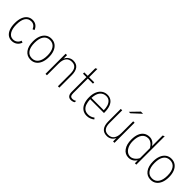

<svg xmlns="http://www.w3.org/2000/svg" viewBox="302 -2084 3448 3448"><g transform="rotate(45 2026.0 -360.0)"><path d="M252 12Q194.5 12 153.2 -20.2Q112 -52.5 90 -112.2Q68 -172 68 -255Q68 -338.5 91 -398.5Q114 -458.5 156.8 -490.8Q199.5 -523 259 -523Q311.5 -523 350.5 -495Q389.5 -467 408 -416L372 -402Q358 -442.5 328 -464.8Q298 -487 259 -487Q184 -487 145.5 -428.5Q107 -370 107 -255Q107 -148 145.8 -86Q184.5 -24 252 -24Q298 -24 332.2 -49.8Q366.5 -75.5 379 -118L415 -105Q398.5 -51 355 -19.5Q311.5 12 252 12Z M733 12Q639.5 12 585.2 -59.8Q531 -131.5 531 -255Q531 -337 555.8 -397.2Q580.5 -457.5 625.8 -490.2Q671 -523 733 -523Q795.5 -523 840.8 -490.8Q886 -458.5 910.5 -398.5Q935 -338.5 935 -256Q935 -174 910.2 -113.8Q885.5 -53.5 840.2 -20.8Q795 12 733 12ZM733 -24Q810.5 -24 853.2 -85Q896 -146 896 -256Q896 -367 853.5 -427Q811 -487 733 -487Q653.5 -487 611.8 -427.2Q570 -367.5 570 -255Q570 -144 612.5 -84Q655 -24 733 -24Z M1103.5 0V-511H1139.5V-419Q1157 -466.5 1198.2 -494.8Q1239.5 -523 1290.5 -523Q1372.5 -523 1413.5 -470Q1454.5 -417 1454.5 -312V0H1418.5V-319Q1418.5 -404.5 1386 -446.8Q1353.5 -489 1287.5 -489Q1215 -489 1177.2 -440.2Q1139.5 -391.5 1139.5 -297V0Z M1758.5 12Q1712 12 1688.2 -17.2Q1664.5 -46.5 1664.5 -104V-478H1577.5V-511H1664.5V-704L1700.5 -722V-511H1830.5V-478H1700.5V-109Q1700.5 -62.5 1714.8 -42.8Q1729 -23 1762.5 -23Q1800.5 -23 1837.5 -47L1833.5 -9Q1818.5 0.5 1798 6.2Q1777.5 12 1758.5 12Z M2158.5 12Q2093.5 12 2047.8 -20.5Q2002 -53 1977.8 -113.2Q1953.5 -173.5 1953.5 -256Q1953.5 -341 1980 -400.8Q2006.5 -460.5 2052.8 -491.8Q2099 -523 2158.5 -523Q2213 -523 2254.8 -495Q2296.5 -467 2320 -408Q2343.5 -349 2343.5 -256Q2343.5 -253 2343.5 -250.5Q2343.5 -248 2343.5 -245H1992.5Q1995.5 -180 2012.5 -130.2Q2029.5 -80.5 2065.5 -52.2Q2101.5 -24 2161.5 -24Q2191 -24 2222.5 -34.2Q2254 -44.5 2281.5 -67L2302.5 -41Q2275.5 -18 2237.8 -3Q2200 12 2158.5 12ZM1992.5 -278H2305.5Q2305.5 -334 2290.8 -382.2Q2276 -430.5 2243.5 -460.2Q2211 -490 2158.5 -490Q2090.5 -490 2044.5 -439.5Q1998.5 -389 1992.5 -278Z M2669.5 12Q2587 12 2545.8 -40.8Q2504.5 -93.5 2504.5 -199V-511H2540.5V-191Q2540.5 -105.5 2573 -63.2Q2605.5 -21 2671.5 -21Q2744.5 -21 2782 -70.2Q2819.5 -119.5 2819.5 -214V-511H2855.5V0H2819.5V-86Q2798.5 -39 2759.2 -13.5Q2720 12 2669.5 12ZM2643.5 -576 2794.5 -732H2849.5L2680.5 -576Z M3220.5 12Q3131.5 12 3079 -60.5Q3026.5 -133 3026.5 -256Q3026.5 -340.5 3050.2 -400.2Q3074 -460 3119.2 -491.5Q3164.5 -523 3228.5 -523Q3317.5 -523 3373.5 -436V-704L3409.5 -722V0H3373.5V-73Q3314.5 12 3220.5 12ZM3228.5 -24Q3269 -24 3309.2 -53Q3349.5 -82 3373.5 -129V-384Q3345 -432 3306.2 -459.5Q3267.5 -487 3228.5 -487Q3150.5 -487 3108 -427Q3065.5 -367 3065.5 -256Q3065.5 -188.5 3086.5 -136.2Q3107.5 -84 3144.2 -54Q3181 -24 3228.5 -24Z M3782.5 12Q3689 12 3634.8 -59.8Q3580.5 -131.5 3580.5 -255Q3580.5 -337 3605.2 -397.2Q3630 -457.5 3675.2 -490.2Q3720.5 -523 3782.5 -523Q3845 -523 3890.2 -490.8Q3935.5 -458.5 3960 -398.5Q3984.5 -338.5 3984.5 -256Q3984.5 -174 3959.8 -113.8Q3935 -53.5 3889.8 -20.8Q3844.5 12 3782.5 12ZM3782.5 -24Q3860 -24 3902.8 -85Q3945.5 -146 3945.5 -256Q3945.5 -367 3903 -427Q3860.5 -487 3782.5 -487Q3703 -487 3661.2 -427.2Q3619.5 -367.5 3619.5 -255Q3619.5 -144 3662 -84Q3704.5 -24 3782.5 -24Z"/></g></svg>

Font: Overpass Thin
Style: Regular
Weight: 250
Designer: Delve Withrington, Dave Bailey, Thomas Jockin
Foundry: Delve Fonts LLC
Version: Version 4.000